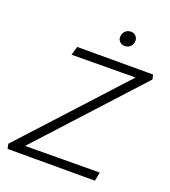

<svg xmlns="http://www.w3.org/2000/svg" viewBox="-150 -947 935 1056"><g transform="rotate(20 317.5 -419.0)"><path d="M17 0 11 -28 583 -652 601 -610 170 -607 185 -658H629L635 -631L63 -6L47 -48L538 -51L528 0ZM428 -752Q414 -752 404.5 -758.5Q395 -765 390.5 -775.5Q386 -786 389 -799Q391 -816 404 -827Q417 -838 435 -838Q449 -838 458 -831.5Q467 -825 471.5 -814.5Q476 -804 474 -790Q471 -773 458 -762.5Q445 -752 428 -752Z"/></g></svg>

Font: Ysabeau Office Light
Style: Italic
Weight: 300
Italic angle: -12°
Designer: Christian Thalmann (Catharsis Fonts)
Version: Version 2.001;gftools[0.9.30]; featfreeze: tnum,lnum,ss02